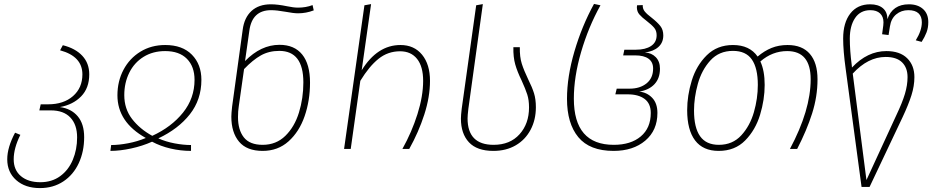

<svg xmlns="http://www.w3.org/2000/svg" viewBox="-20 -761 4763 981"><path d="M410 -60Q410 13 382.5 72.5Q355 132 303.5 166Q252 200 184 200Q109 200 63 159.5Q17 119 17 53Q17 -8 57 -83L84 -72Q50 -4 50 53Q50 108 87 139Q124 170 186 170Q245 170 287.5 139Q330 108 352 55.5Q374 3 374 -59Q374 -124 339.5 -160.5Q305 -197 240 -197H181L188 -228H226Q305 -228 353 -270Q401 -312 401 -381Q401 -473 287 -504L301 -530Q365 -514 400.5 -476Q436 -438 436 -381Q436 -311 394.5 -268.5Q353 -226 286 -214Q344 -206 377 -167Q410 -128 410 -60Z M1009 -353Q1009 -252 950 -177Q891 -102 789 -54Q827 -37 872 -28.5Q917 -20 956 -20V10Q903 10 851.5 -2Q800 -14 757 -37Q708 -15 650.5 -2.5Q593 10 544 10L548 -20Q587 -20 634.5 -29Q682 -38 725 -56Q580 -137 580 -274Q580 -346 611 -404.5Q642 -463 697.5 -497Q753 -531 824 -531Q912 -531 960.5 -481.5Q1009 -432 1009 -353ZM758 -67Q856 -112 915 -185.5Q974 -259 974 -353Q974 -421 935 -460.5Q896 -500 824 -500Q761 -500 713.5 -470.5Q666 -441 640.5 -389.5Q615 -338 615 -275Q615 -205 654.5 -153.5Q694 -102 758 -67Z M1564 -339Q1564 -247 1536.5 -167.5Q1509 -88 1454.5 -39Q1400 10 1322 10Q1241 10 1201.5 -37Q1162 -84 1162 -165Q1162 -181 1166 -217L1220 -609Q1228 -671 1265 -705Q1302 -739 1364 -739Q1399 -739 1447 -729Q1480 -722 1503 -722Q1543 -722 1577 -735L1583 -708Q1544 -693 1503 -693Q1480 -693 1438 -701Q1394 -709 1365 -709Q1268 -709 1254 -604L1232 -449Q1313 -532 1408 -532Q1484 -532 1524 -482.5Q1564 -433 1564 -339ZM1530 -340Q1530 -501 1407 -501Q1354 -501 1313 -478Q1272 -455 1227 -408L1200 -218Q1196 -193 1196 -163Q1196 -97 1226 -59Q1256 -21 1322 -21Q1391 -21 1438 -67Q1485 -113 1507.5 -186Q1530 -259 1530 -340Z M2177 -348Q2177 -266 2148 -176Q2119 -86 2071 0H2036Q2084 -86 2113 -178Q2142 -270 2142 -348Q2142 -421 2111 -460Q2080 -499 2024 -499Q1962 -499 1914 -460.5Q1866 -422 1821 -348L1772 0H1738L1842 -734L1876 -740L1828 -402Q1908 -531 2026 -531Q2096 -531 2136.5 -481.5Q2177 -432 2177 -348Z M2413 -734 2447 -740 2373 -205Q2369 -171 2369 -156Q2369 -21 2502 -21Q2586 -21 2634.5 -75Q2683 -129 2683 -212Q2683 -250 2674 -278Q2665 -306 2645 -350Q2623 -395 2612.5 -432Q2602 -469 2603 -520H2636Q2635 -470 2646 -435.5Q2657 -401 2679 -355Q2699 -315 2708.5 -284.5Q2718 -254 2718 -213Q2718 -149 2691 -98Q2664 -47 2615 -18.5Q2566 10 2501 10Q2417 10 2376 -34Q2335 -78 2335 -155Q2335 -171 2339 -205Z M2877 -256Q2877 -369 2915 -498.5Q2953 -628 3015 -741L3048 -734Q2986 -622 2949 -495Q2912 -368 2912 -257Q2912 -21 3116 -21Q3203 -21 3254 -64Q3305 -107 3305 -184Q3305 -232 3273.5 -255.5Q3242 -279 3187 -279H3124L3131 -308H3197Q3250 -308 3283.5 -335Q3317 -362 3317 -411Q3317 -444 3293.5 -461Q3270 -478 3226 -478H3164L3170 -507H3229Q3278 -507 3306.5 -526Q3335 -545 3335 -581Q3335 -604 3322.5 -619Q3310 -634 3284 -654Q3260 -672 3247 -687Q3234 -702 3234 -724L3235 -734L3264 -735Q3263 -716 3274.5 -702Q3286 -688 3310 -670Q3339 -647 3354 -628Q3369 -609 3369 -580Q3369 -543 3343.5 -520.5Q3318 -498 3275 -493Q3309 -491 3330.5 -469Q3352 -447 3352 -410Q3352 -361 3324 -331Q3296 -301 3246 -293Q3286 -289 3312.5 -261Q3339 -233 3339 -184Q3339 -95 3277 -42.5Q3215 10 3115 10Q2993 10 2935 -60Q2877 -130 2877 -256Z M4157 -356Q4157 -268 4129.5 -181.5Q4102 -95 4053 0H4016Q4122 -198 4122 -356Q4122 -500 4002 -500Q3926 -500 3865 -447Q3887 -400 3887 -327Q3887 -252 3863.5 -174.5Q3840 -97 3787.5 -43.5Q3735 10 3652 10Q3572 10 3531.5 -43.5Q3491 -97 3491 -198Q3491 -273 3514.5 -349.5Q3538 -426 3591 -478.5Q3644 -531 3725 -531Q3810 -531 3851 -472Q3885 -501 3922 -516Q3959 -531 4004 -531Q4079 -531 4118 -485.5Q4157 -440 4157 -356ZM3852 -327Q3852 -413 3821.5 -457Q3791 -501 3725 -501Q3654 -501 3609.5 -452Q3565 -403 3545.5 -332.5Q3526 -262 3526 -196Q3526 -109 3557 -65Q3588 -21 3653 -21Q3723 -21 3767.5 -69.5Q3812 -118 3832 -188Q3852 -258 3852 -327Z M4723 -648Q4723 -619 4714 -595.5Q4705 -572 4689 -547L4659 -555Q4690 -605 4690 -647Q4690 -677 4673 -693Q4656 -709 4621 -709Q4585 -709 4559 -687.5Q4533 -666 4527 -626L4520 -582L4487 -586L4493 -631Q4494 -636 4494 -647Q4494 -676 4476.5 -692.5Q4459 -709 4427 -709Q4376 -709 4349 -669Q4322 -629 4322 -564Q4322 -504 4332 -427L4333 -416Q4412 -500 4509 -500Q4578 -500 4615 -463.5Q4652 -427 4652 -367Q4652 -322 4637 -274.5Q4622 -227 4592 -163L4423 194H4382L4301 -408Q4288 -502 4288 -564Q4288 -645 4324.5 -692Q4361 -739 4426 -739Q4467 -739 4490.5 -719.5Q4514 -700 4514 -663Q4540 -739 4624 -739Q4669 -739 4696 -715Q4723 -691 4723 -648ZM4337 -385 4407 159 4560 -173Q4590 -236 4603.5 -281Q4617 -326 4617 -367Q4617 -415 4589 -442.5Q4561 -470 4505 -470Q4415 -470 4337 -385Z"/></svg>

Font: FiraGO UltraLight
Style: Italic
Weight: 200
Italic angle: -8°
Designer: bBox Type GmbH
Foundry: bBox Type GmbH
Version: Version 1.001